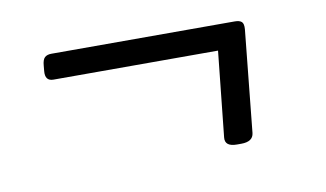

<svg xmlns="http://www.w3.org/2000/svg" viewBox="-41 -404 681 401"><g transform="rotate(-10 300.0 -204.0)"><path d="M434 -77Q408 -77 410 -96L429 -277H80Q62 -277 64 -298L65 -309Q66 -322 71 -326.5Q76 -331 85 -331H474Q484 -331 488.5 -327Q493 -323 492 -311L470 -95Q468 -77 443 -77Z"/></g></svg>

Font: Asap Expanded Expanded Light
Style: Italic
Weight: 300
Width: 7
Italic angle: -6°
Designer: Pablo Cosgaya
Foundry: Omnibus-Type
Version: Version 3.001; ttfautohint (v1.8.4.7-5d5b)